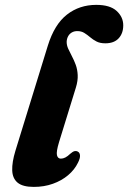

<svg xmlns="http://www.w3.org/2000/svg" viewBox="-20 -739 516 773"><path d="M367.5 -719.4Q422.9 -719.4 449.5 -695Q476.2 -670.5 476.2 -637Q476.2 -604.6 457.6 -584.6Q439.1 -564.6 404 -564.6Q382.7 -564.6 368.5 -572Q354.2 -579.4 342.8 -589.2Q331.3 -599 319.4 -606.4Q307.5 -613.8 291.2 -613.8Q278.5 -613.8 269 -608.2Q259.5 -602.6 254.3 -593Q249 -583.4 248.4 -571.1Q248.2 -557.3 254.5 -543.1Q260.9 -528.8 269.4 -512.9Q277.9 -497 284.8 -478.4Q291.7 -459.7 292.8 -437Q294 -414.2 285.5 -386.5L217.8 -167.1Q206 -128.3 209.3 -114.3Q212.6 -100.3 225.1 -100.3Q233.9 -100.3 243.1 -105Q252.4 -109.8 262.7 -119.8Q272.8 -128.6 279.5 -130.3Q286.2 -132.1 292.8 -128.9Q301.2 -124.9 302.1 -113.4Q303.1 -102 294 -84.1Q280.3 -55.6 254.1 -33.6Q228 -11.6 192.8 0.9Q157.6 13.5 116.1 13.5Q71.4 13.5 50.8 -3.7Q30.2 -21 29.2 -53.4Q28.1 -85.9 41.9 -131.4L172.5 -555Q199.1 -640.8 249.4 -680.1Q299.7 -719.4 367.5 -719.4Z"/></svg>

Font: Fraunces
Style: Italic
Weight: 900
Italic angle: -16°
Version: Version 1.000;[0bf87f6ff]